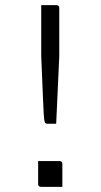

<svg xmlns="http://www.w3.org/2000/svg" viewBox="-20 -720 390 745"><path d="M198 -240H163Q158 -240 155 -243Q154 -245 152.5 -251Q151 -257 149.5 -281Q148 -305 146 -357Q144 -409 140 -502V-700H199Q210 -700 210 -689V-502Q207 -437 204 -371Q201 -305 198 -240ZM222 5H139Q128 5 128 -6V-95H211Q222 -95 222 -84Z"/></svg>

Font: Recursive Sn Lnr St Lt
Style: Regular
Weight: 300
Version: Version 1.079;hotconv 1.0.112;makeotfexe 2.5.65598; ttfautoh